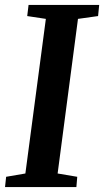

<svg xmlns="http://www.w3.org/2000/svg" viewBox="-24 -763 424 783"><path d="M-3.5 0 1 -42 79.5 -55.5 163 -686 87 -697.5 92.5 -743H380.5L376 -697.5L294 -686L211 -55.5L291 -42L287.5 0Z"/></svg>

Font: Merriweather 28pt SemiBold
Style: Italic
Weight: 600
Italic angle: -7.8°
Version: Version 2.101